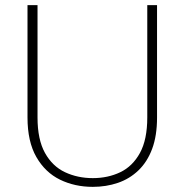

<svg xmlns="http://www.w3.org/2000/svg" viewBox="-20 -720 719 747"><path d="M87 -700H126V-263Q126 -177 155 -125Q184 -73 233 -50Q282 -27 341 -27Q400 -27 448 -50Q496 -73 524.5 -125Q553 -177 553 -263V-700H591V-263Q591 -192 572 -141Q553 -90 518.5 -57Q484 -24 438.5 -8.5Q393 7 341 7Q271 7 213.5 -21Q156 -49 121.5 -109Q87 -169 87 -263Z"/></svg>

Font: Albert Sans ExtraLight
Style: Regular
Weight: 250
Designer: Andreas Rasmussen
Foundry: a.Foundry
Version: Version 1.025